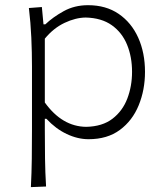

<svg xmlns="http://www.w3.org/2000/svg" viewBox="-20 -540 652 759"><path d="M102.1 199.7Q105 142.6 105.7 88.1Q106.4 33.7 106.4 -29.3V-277.3Q106.4 -332.5 103.8 -391.6Q101.1 -450.7 94.2 -508.3L145.5 -512.2L151.9 -443.8H159.2Q189 -472.2 231.7 -495.8Q274.4 -519.5 328.1 -519.5Q398.9 -519.5 449.2 -485.1Q499.5 -450.7 526.4 -391.1Q553.2 -331.5 553.2 -255.9Q553.2 -184.6 528.3 -123.8Q503.4 -63 453.9 -26.4Q404.3 10.3 330.1 10.3Q287.1 10.3 243.7 -10.3Q200.2 -30.8 163.6 -70.3H157.2V-27.8Q157.2 34.2 158 87.2Q158.7 140.1 162.1 197.3ZM320.8 -38.6Q384.8 -40 424.6 -70.6Q464.4 -101.1 483.2 -150.1Q502 -199.2 502 -255.9Q502 -315.4 482.2 -363.5Q462.4 -411.6 421.9 -440.4Q381.3 -469.2 318.8 -470.7Q278.8 -470.2 235.4 -449.7Q191.9 -429.2 157.2 -387.2V-134.8Q225.6 -39.6 320.8 -38.6Z"/></svg>

Font: Pinar-FD Light
Style: Regular
Weight: 300
Designer: Amin Abedi
Version: Version 2.000